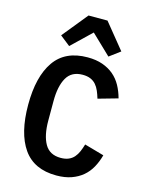

<svg xmlns="http://www.w3.org/2000/svg" viewBox="-139 -1036 878 1134"><g transform="rotate(15 300.0 -469.0)"><path d="M318 12Q181 12 115.5 -82Q50 -176 50 -349Q50 -521 115.5 -615.5Q181 -710 318 -710Q370 -710 409.5 -696Q449 -682 478 -657.5Q507 -633 526 -598.5Q545 -564 556 -523L436 -489Q429 -513 420 -534Q411 -555 397.5 -570.5Q384 -586 364 -594.5Q344 -603 316 -603Q248 -603 218.5 -551Q189 -499 189 -409V-289Q189 -199 218.5 -147Q248 -95 316 -95Q344 -95 364 -103.5Q384 -112 397.5 -127.5Q411 -143 420 -164Q429 -185 436 -209L556 -175Q545 -134 526 -99.5Q507 -65 478 -40.5Q449 -16 409.5 -2Q370 12 318 12ZM374 -950 500 -795 434 -746 314 -861 194 -746 132 -795 258 -950Z"/></g></svg>

Font: IBM Plex Mono SmBld
Style: Regular
Weight: 600
Monospace: yes
Designer: Mike Abbink, Paul van der Laan, Pieter van Rosmalen
Foundry: Bold Monday
Version: Version 2.3